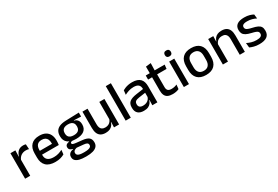

<svg xmlns="http://www.w3.org/2000/svg" viewBox="78 -1839 4627 3192"><g transform="rotate(-30 2391.0 -243.0)"><path d="M156 -295.5 135 -372H159Q174.5 -430 211 -463.2Q247.5 -496.5 310.5 -496.5Q325.5 -496.5 337.2 -494.2Q349 -492 358.5 -489L364.5 -393.5Q352.5 -397.5 337.5 -399.8Q322.5 -402 305 -402Q251.5 -402 212.5 -374.5Q173.5 -347 156 -295.5ZM62 0V-489H157.5L153 -346.5L160 -339.5V0Z M642 11.5Q525 11.5 466.8 -44.2Q408.5 -100 408.5 -205V-285Q408.5 -388.5 462.8 -445.2Q517 -502 621 -502Q691.5 -502 738.5 -476.2Q785.5 -450.5 809 -403.5Q832.5 -356.5 832.5 -292V-273.5Q832.5 -256.5 831 -239Q829.5 -221.5 827 -205.5H737Q738 -231.5 738.2 -254.5Q738.5 -277.5 738.5 -296.5Q738.5 -337 725.5 -365Q712.5 -393 686.5 -407.8Q660.5 -422.5 621 -422.5Q562.5 -422.5 534 -389.2Q505.5 -356 505.5 -294.5V-248.5L506 -237V-193.5Q506 -166 514.2 -143.5Q522.5 -121 540.8 -104.8Q559 -88.5 588 -79.8Q617 -71 658.5 -71Q705.5 -71 746.8 -83Q788 -95 824.5 -115L815.5 -31.5Q782.5 -12 738.8 -0.2Q695 11.5 642 11.5ZM460.5 -205.5V-279H807V-205.5Z M1129.5 -148Q1026.5 -148 971.5 -192Q916.5 -236 916.5 -317.5V-325.5Q916.5 -377 938 -414.8Q959.5 -452.5 1006.8 -473.8Q1054 -495 1130.5 -497.5L1384.5 -506V-429.5L1248.5 -435.5V-430Q1277.5 -422.5 1296.8 -406.8Q1316 -391 1326 -367.5Q1336 -344 1336 -312V-306.5Q1336 -229.5 1283.8 -188.8Q1231.5 -148 1129.5 -148ZM1125.5 110.5H1138Q1180.5 110.5 1210 104.5Q1239.5 98.5 1255.2 85.5Q1271 72.5 1271 51V49.5Q1271 24 1253 11.2Q1235 -1.5 1190.5 -5.5L1049.5 -19L1074 -20Q1050 -16 1031.8 -7.8Q1013.5 0.5 1003.2 13.8Q993 27 993 46.5V47.5Q993 70.5 1008.8 84.5Q1024.5 98.5 1054.2 104.5Q1084 110.5 1125.5 110.5ZM1119.5 188.5Q1052 188.5 1003.2 176.8Q954.5 165 928.2 139.2Q902 113.5 902 71V69Q902 40.5 914.8 21Q927.5 1.5 949.8 -10.2Q972 -22 999.5 -26V-31Q963 -38.5 945.2 -55.8Q927.5 -73 927.5 -100.5V-101Q927.5 -120 936 -133.8Q944.5 -147.5 961.8 -155.8Q979 -164 1005 -166.5V-177.5L1108 -152.5L1070.5 -154Q1041 -153.5 1029.8 -146.5Q1018.5 -139.5 1018.5 -126.5V-126Q1018.5 -111 1035.2 -103.8Q1052 -96.5 1092 -92L1211 -79Q1290 -70.5 1326.5 -40.5Q1363 -10.5 1363 50.5V53Q1363 100 1335.8 130Q1308.5 160 1257.8 174.2Q1207 188.5 1136 188.5ZM1128 -220Q1166.5 -220 1192.2 -231.2Q1218 -242.5 1231 -265Q1244 -287.5 1244 -320V-327.5Q1244 -359.5 1231.2 -381.5Q1218.5 -403.5 1193.2 -415Q1168 -426.5 1129.5 -426.5H1127Q1085.5 -426.5 1059.5 -414.2Q1033.5 -402 1021.8 -379.8Q1010 -357.5 1010 -327V-320Q1010 -287.5 1023 -265Q1036 -242.5 1062.2 -231.2Q1088.5 -220 1128 -220Z M1542.5 -489V-187Q1542.5 -152 1552.2 -125.8Q1562 -99.5 1584.5 -85Q1607 -70.5 1645 -70.5Q1681 -70.5 1706.8 -83.5Q1732.5 -96.5 1749 -118.8Q1765.5 -141 1772 -168.5L1788 -100.5H1767Q1758.5 -70 1739 -44.5Q1719.5 -19 1687 -4Q1654.5 11 1606.5 11Q1549.5 11 1513.8 -10.8Q1478 -32.5 1461.2 -74.2Q1444.5 -116 1444.5 -176V-489ZM1866.5 -489V0H1768.5L1772.5 -114.5L1768.5 -120.5V-489Z M1992.5 0V-662H2090.5V0Z M2504 0 2508 -116 2504.5 -131V-285L2505 -309.5Q2505 -366 2476.2 -392.5Q2447.5 -419 2384 -419Q2332.5 -419 2288.5 -404.5Q2244.5 -390 2209 -371L2218 -453Q2238 -464.5 2265 -475.5Q2292 -486.5 2326 -493.5Q2360 -500.5 2400.5 -500.5Q2456 -500.5 2494.5 -487.2Q2533 -474 2556.5 -449Q2580 -424 2590.8 -389Q2601.5 -354 2601.5 -311V0ZM2338.5 11Q2266 11 2227.5 -24.8Q2189 -60.5 2189 -126.5V-141.5Q2189 -211.5 2232.2 -245.2Q2275.5 -279 2368.5 -292L2515.5 -313L2521 -242L2380 -222Q2329.5 -215 2308 -197.8Q2286.5 -180.5 2286.5 -147V-140Q2286.5 -106.5 2307.2 -88.5Q2328 -70.5 2370.5 -70.5Q2409.5 -70.5 2437.5 -83.5Q2465.5 -96.5 2483 -118.2Q2500.5 -140 2507 -166.5L2520.5 -101H2502.5Q2494.5 -71 2476 -45.5Q2457.5 -20 2424.2 -4.5Q2391 11 2338.5 11Z M2894.5 10Q2836 10 2800.5 -7.8Q2765 -25.5 2749 -61.2Q2733 -97 2733 -150.5V-449.5H2830V-162Q2830 -117 2850.5 -96Q2871 -75 2919.5 -75Q2948.5 -75 2975 -81Q3001.5 -87 3024 -98L3015.5 -15Q2991.5 -3 2960 3.5Q2928.5 10 2894.5 10ZM2656.5 -405V-483H3019.5L3011 -405ZM2734 -474.5 2733.5 -609 2831.5 -620.5 2827.5 -474.5Z M3109.5 0V-489H3207.5V0ZM3158.5 -561Q3129.5 -561 3115.2 -575.8Q3101 -590.5 3101 -616.5V-618.5Q3101 -644.5 3115.2 -659.2Q3129.5 -674 3158.5 -674Q3187.5 -674 3201.8 -659.2Q3216 -644.5 3216 -618.5V-616.5Q3216 -590 3201.8 -575.5Q3187.5 -561 3158.5 -561Z M3534 12.5Q3426 12.5 3370 -45Q3314 -102.5 3314 -210.5V-280Q3314 -387.5 3370 -444.8Q3426 -502 3534 -502Q3642 -502 3697.8 -444.8Q3753.5 -387.5 3753.5 -280V-210.5Q3753.5 -102.5 3697.8 -45Q3642 12.5 3534 12.5ZM3534 -67Q3593.5 -67 3624.5 -102.5Q3655.5 -138 3655.5 -204.5V-286Q3655.5 -352 3624.5 -387.2Q3593.5 -422.5 3534 -422.5Q3474.5 -422.5 3443.5 -387.2Q3412.5 -352 3412.5 -286V-204.5Q3412.5 -138 3443.5 -102.5Q3474.5 -67 3534 -67Z M4182.5 0V-302Q4182.5 -337.5 4172.8 -363.5Q4163 -389.5 4140.8 -404Q4118.5 -418.5 4080 -418.5Q4044.5 -418.5 4018.5 -405.5Q3992.5 -392.5 3976.2 -370.5Q3960 -348.5 3953 -320.5L3937 -388.5H3958Q3966.5 -419.5 3986 -444.8Q4005.5 -470 4038 -485Q4070.5 -500 4118.5 -500Q4176 -500 4211.5 -478.2Q4247 -456.5 4263.8 -415Q4280.5 -373.5 4280.5 -313V0ZM3858.5 0V-489H3956.5L3952.5 -374.5L3956.5 -368.5V0Z M4556.5 11.5Q4497.5 11.5 4453 -0.8Q4408.5 -13 4378.5 -27.5L4369.5 -117Q4406.5 -98.5 4451 -84.8Q4495.5 -71 4551 -71Q4604.5 -71 4630.2 -86.8Q4656 -102.5 4656 -133.5V-137.5Q4656 -157.5 4645.5 -170.8Q4635 -184 4608.2 -194.5Q4581.5 -205 4532.5 -216Q4471 -230 4435.5 -249Q4400 -268 4384.8 -295.8Q4369.5 -323.5 4369.5 -362.5V-367Q4369.5 -433 4415.5 -467Q4461.5 -501 4553.5 -501Q4611.5 -501 4654.5 -488.5Q4697.5 -476 4725.5 -460L4734.5 -378.5Q4701 -396.5 4658.2 -408.8Q4615.5 -421 4563.5 -421Q4528 -421 4506.5 -414.2Q4485 -407.5 4475.5 -395.2Q4466 -383 4466 -366V-362.5Q4466 -344 4476 -330.2Q4486 -316.5 4511.8 -305.8Q4537.5 -295 4583.5 -285Q4645.5 -272 4682.5 -254.5Q4719.5 -237 4736 -209.8Q4752.5 -182.5 4752.5 -139.5V-132Q4752.5 -60.5 4703.5 -24.5Q4654.5 11.5 4556.5 11.5Z"/></g></svg>

Font: Anek Latin Medium
Style: Regular
Weight: 500
Designer: Yesha Goshar
Foundry: Ek Type
Version: Version 1.003